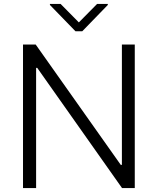

<svg xmlns="http://www.w3.org/2000/svg" viewBox="-20 -953 800 973"><path d="M663 -727.3V0H598.4L168.7 -609H163V0H96.6V-727.3H160.9L592 -117.5H597.7V-727.3ZM287.3 -932.9 379.6 -839.5 471.9 -932.9H526.3V-927.9L396.7 -794.4H362.6L233 -927.9V-932.9Z"/></svg>

Font: Inter UI Light
Style: Regular
Weight: 300
Designer: Rasmus Andersson
Foundry: rsms
Version: 3.2;8d6f07862